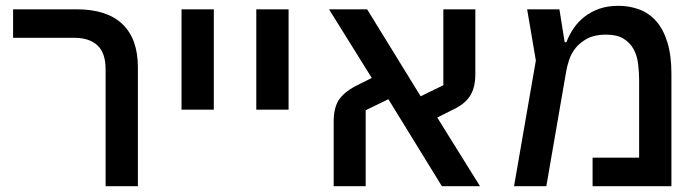

<svg xmlns="http://www.w3.org/2000/svg" viewBox="-20 -640 2405 660"><path d="M343 -402Q343 -458 315 -484Q287 -510 236 -510H25V-608H243Q348 -608 401 -557Q454 -506 454 -409V0H343Z M604 -608H715V-263H604Z M861 -608H972V-263H861Z M1127 -221Q1127 -273 1147.5 -300.5Q1168 -328 1212 -349L1258 -372L1111 -608H1242L1426 -309L1504 -347V-608H1614V-387Q1614 -361 1609 -341.5Q1604 -322 1593.5 -307Q1583 -292 1567 -280.5Q1551 -269 1529 -259L1483 -236L1630 0H1499L1315 -299L1237 -261V0H1127Z M1822 -432 1792 -608H1903L1921 -495H1927Q1937 -521 1952.5 -543.5Q1968 -566 1990 -583Q2012 -600 2040.5 -610Q2069 -620 2106 -620Q2144 -620 2177.5 -607.5Q2211 -595 2235.5 -567.5Q2260 -540 2274 -495Q2288 -450 2288 -386V0H2017V-98H2177V-364Q2177 -392 2173.5 -420.5Q2170 -449 2158 -471Q2146 -493 2123.5 -507Q2101 -521 2063 -521Q2025 -521 2000 -508Q1975 -495 1959.5 -476Q1944 -457 1936.5 -434.5Q1929 -412 1926 -393L1858 0H1747Z"/></svg>

Font: IBM Plex Sans Hebrew Medm
Style: Regular
Weight: 500
Designer: Mike Abbink, Paul van der Laan, Pieter van Rosmalen, Yanek Iontef
Foundry: Bold Monday
Version: Version 1.3